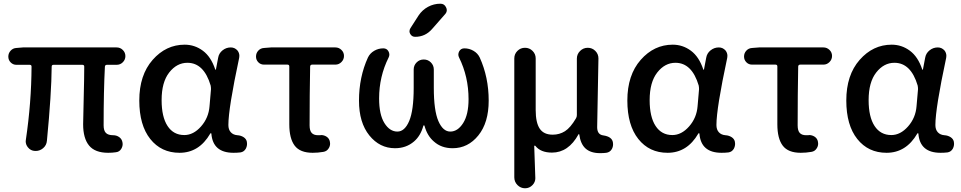

<svg xmlns="http://www.w3.org/2000/svg" viewBox="-20 -803 5132 1025"><path d="M557.6 12.7Q487.3 12.7 455.6 -25.9Q423.8 -64.5 423.8 -139.6Q423.8 -163.1 426.8 -276.4Q429.7 -389.6 429.7 -447.3Q429.7 -457 419.9 -457H265.6Q255.9 -457 255.9 -447.3Q254.9 -303.7 230.5 -51.8Q228.5 -27.3 210 -11.7Q192.4 2.9 170.9 2.9Q168.9 2.9 167 2.9Q143.6 2 128.9 -16.6Q117.2 -31.2 117.2 -48.8Q117.2 -52.7 118.2 -57.6Q147.5 -255.9 148.4 -447.3Q148.4 -457 138.7 -457H67.4Q49.8 -457 37.1 -469.7Q24.4 -482.4 24.4 -501Q24.4 -518.6 36.6 -532.2Q48.8 -545.9 67.4 -546.9L102.5 -549.8H602.5Q622.1 -549.8 635.7 -536.1Q649.4 -522.5 649.4 -503.4Q649.4 -484.4 635.7 -470.7Q622.1 -457 602.5 -457H550.8Q541 -457 540 -447.3Q533.2 -315.4 533.2 -133.8Q533.2 -105.5 545.4 -93.3Q557.6 -81.1 584 -81.1Q602.5 -81.1 616.7 -70.8Q630.9 -60.5 633.8 -43Q634.8 -38.1 634.8 -34.2Q634.8 -20.5 627 -7.8Q617.2 7.8 598.6 9.8Q579.1 12.7 557.6 12.7Z M938.5 12.7Q840.8 12.7 782.2 -61Q723.6 -134.8 723.6 -266.6Q723.6 -402.3 794.9 -483.4Q866.2 -564.5 965.8 -564.5Q1019.5 -564.5 1063 -532.2Q1106.4 -500 1128.9 -432.6Q1129.9 -430.7 1131.3 -430.7Q1132.8 -430.7 1132.8 -432.6L1144.5 -494.1Q1148.4 -518.6 1168 -534.2Q1187.5 -549.8 1211.9 -549.8Q1233.4 -549.8 1248 -533.2Q1257.8 -520.5 1257.8 -504.9Q1257.8 -500 1256.8 -494.1Q1199.2 -224.6 1199.2 -135.7Q1199.2 -111.3 1211.9 -97.2Q1224.6 -83 1247.1 -81.1Q1265.6 -80.1 1280.3 -70.8Q1294.9 -61.5 1297.9 -45.9Q1298.8 -40 1298.8 -35.2Q1298.8 -21.5 1292 -8.8Q1282.2 7.8 1263.7 10.7Q1246.1 12.7 1226.6 12.7Q1116.2 12.7 1108.4 -89.8Q1107.4 -91.8 1105.5 -91.8Q1103.5 -91.8 1102.5 -89.8Q1043 12.7 938.5 12.7ZM963.9 -82Q1012.7 -82 1053.2 -127.9Q1093.8 -173.8 1098.6 -236.3L1106.4 -327.1Q1106.4 -336.9 1104.5 -346.7Q1068.4 -467.8 980.5 -467.8Q923.8 -467.8 883.3 -416Q842.8 -364.3 842.8 -268.6Q842.8 -178.7 874.5 -130.4Q906.2 -82 963.9 -82Z M1649.4 12.7Q1582 12.7 1553.2 -25.4Q1524.4 -63.5 1524.4 -139.6V-448.2Q1524.4 -458 1514.6 -458H1389.6Q1371.1 -458 1358.9 -470.7Q1346.7 -483.4 1346.7 -501Q1346.7 -519.5 1358.9 -532.7Q1371.1 -545.9 1389.6 -546.9L1426.8 -549.8H1770.5Q1789.1 -549.8 1802.7 -536.6Q1816.4 -523.4 1816.4 -504.4Q1816.4 -485.4 1802.7 -471.7Q1789.1 -458 1770.5 -458H1646.5Q1636.7 -458 1635.7 -448.2Q1632.8 -298.8 1632.8 -133.8Q1632.8 -105.5 1644 -93.3Q1655.3 -81.1 1677.7 -81.1Q1683.6 -81.1 1689.5 -81.1Q1692.4 -82 1694.3 -82Q1710 -82 1723.6 -73.2Q1738.3 -63.5 1741.2 -45.9Q1742.2 -41 1742.2 -36.1Q1742.2 -22.5 1734.4 -10.7Q1724.6 4.9 1706.1 7.8Q1677.7 12.7 1649.4 12.7Z M2396.5 -11.7Q2335.9 -11.7 2295.9 -47.9Q2260.7 -78.1 2246.1 -131.8Q2245.1 -133.8 2243.2 -133.8Q2241.2 -133.8 2240.2 -131.8Q2225.6 -78.1 2190.4 -47.9Q2148.4 -11.7 2088.9 -11.7Q2006.8 -11.7 1951.7 -80.1Q1896.5 -148.4 1896.5 -265.6Q1896.5 -391.6 1944.3 -496.1Q1955.1 -518.6 1977.5 -531.7Q2000 -544.9 2026.4 -544.9Q2044.9 -544.9 2053.7 -529.3Q2058.6 -520.5 2058.6 -511.7Q2058.6 -503.9 2054.7 -496.1Q2003.9 -394.5 2003.9 -277.3Q2003.9 -191.4 2032.2 -146Q2060.5 -100.6 2101.6 -100.6Q2140.6 -100.6 2164.6 -157.2Q2188.5 -213.9 2188.5 -334V-431.6Q2188.5 -454.1 2204.1 -469.7Q2219.7 -485.4 2242.2 -485.4Q2264.6 -485.4 2280.3 -469.7Q2295.9 -454.1 2295.9 -431.6V-334Q2295.9 -212.9 2320.3 -156.7Q2344.7 -100.6 2383.8 -100.6Q2423.8 -100.6 2452.6 -146Q2481.4 -191.4 2481.4 -273.4Q2481.4 -393.6 2430.7 -496.1Q2426.8 -503.9 2426.8 -511.7Q2426.8 -520.5 2431.6 -529.3Q2440.4 -544.9 2459 -544.9Q2485.4 -544.9 2507.8 -531.7Q2530.3 -518.6 2541 -496.1Q2588.9 -390.6 2588.9 -265.6Q2588.9 -148.4 2533.7 -80.1Q2478.5 -11.7 2396.5 -11.7ZM2331.1 -783.2Q2352.5 -783.2 2361.3 -763.7Q2365.2 -755.9 2365.2 -749Q2365.2 -737.3 2356.4 -727.5L2286.1 -647.5Q2250 -606.4 2196.3 -606.4Q2178.7 -606.4 2169.9 -622.1Q2166 -628.9 2166 -635.7Q2166 -644.5 2170.9 -652.3L2214.8 -720.7Q2234.4 -750 2265.1 -766.6Q2295.9 -783.2 2331.1 -783.2Z M2783.2 202.1Q2759.8 202.1 2742.7 185.1Q2725.6 168 2725.6 143.6V-491.2Q2725.6 -514.6 2742.2 -531.2Q2758.8 -547.9 2782.7 -547.9Q2806.6 -547.9 2823.2 -531.2Q2839.8 -514.6 2839.8 -491.2V-215.8Q2839.8 -148.4 2861.3 -116.2Q2882.8 -84 2930.7 -84Q2966.8 -84 2996.1 -102.5Q3025.4 -121.1 3054.7 -170.9Q3059.6 -178.7 3059.6 -188.5V-490.2Q3059.6 -513.7 3076.7 -530.8Q3093.8 -547.9 3117.7 -547.9Q3141.6 -547.9 3158.2 -531.2Q3174.8 -514.6 3174.8 -491.2L3168 -124Q3168 -84 3201.2 -80.1Q3247.1 -73.2 3252 -43Q3252.9 -38.1 3252.9 -33.2Q3252.9 -18.6 3246.1 -6.8Q3236.3 9.8 3216.8 12.7Q3202.1 14.6 3183.6 14.6Q3133.8 14.6 3106.4 -9.8Q3079.1 -34.2 3072.3 -85.9Q3071.3 -86.9 3069.8 -86.9Q3068.4 -86.9 3068.4 -85.9Q3014.6 11.7 2926.8 11.7Q2866.2 11.7 2837.9 -24.4Q2835.9 -26.4 2834 -25.4Q2832 -24.4 2832 -22.5L2837.9 148.4Q2837.9 168.9 2823.2 184.6Q2806.6 202.1 2783.2 202.1Z M3543.9 12.7Q3446.3 12.7 3387.7 -61Q3329.1 -134.8 3329.1 -266.6Q3329.1 -402.3 3400.4 -483.4Q3471.7 -564.5 3571.3 -564.5Q3625 -564.5 3668.5 -532.2Q3711.9 -500 3734.4 -432.6Q3735.4 -430.7 3736.8 -430.7Q3738.3 -430.7 3738.3 -432.6L3750 -494.1Q3753.9 -518.6 3773.4 -534.2Q3793 -549.8 3817.4 -549.8Q3838.9 -549.8 3853.5 -533.2Q3863.3 -520.5 3863.3 -504.9Q3863.3 -500 3862.3 -494.1Q3804.7 -224.6 3804.7 -135.7Q3804.7 -111.3 3817.4 -97.2Q3830.1 -83 3852.5 -81.1Q3871.1 -80.1 3885.7 -70.8Q3900.4 -61.5 3903.3 -45.9Q3904.3 -40 3904.3 -35.2Q3904.3 -21.5 3897.5 -8.8Q3887.7 7.8 3869.1 10.7Q3851.6 12.7 3832 12.7Q3721.7 12.7 3713.9 -89.8Q3712.9 -91.8 3710.9 -91.8Q3709 -91.8 3708 -89.8Q3648.4 12.7 3543.9 12.7ZM3569.3 -82Q3618.2 -82 3658.7 -127.9Q3699.2 -173.8 3704.1 -236.3L3711.9 -327.1Q3711.9 -336.9 3710 -346.7Q3673.8 -467.8 3585.9 -467.8Q3529.3 -467.8 3488.8 -416Q3448.2 -364.3 3448.2 -268.6Q3448.2 -178.7 3480 -130.4Q3511.7 -82 3569.3 -82Z M4254.9 12.7Q4187.5 12.7 4158.7 -25.4Q4129.9 -63.5 4129.9 -139.6V-448.2Q4129.9 -458 4120.1 -458H3995.1Q3976.6 -458 3964.4 -470.7Q3952.1 -483.4 3952.1 -501Q3952.1 -519.5 3964.4 -532.7Q3976.6 -545.9 3995.1 -546.9L4032.2 -549.8H4376Q4394.5 -549.8 4408.2 -536.6Q4421.9 -523.4 4421.9 -504.4Q4421.9 -485.4 4408.2 -471.7Q4394.5 -458 4376 -458H4252Q4242.2 -458 4241.2 -448.2Q4238.3 -298.8 4238.3 -133.8Q4238.3 -105.5 4249.5 -93.3Q4260.7 -81.1 4283.2 -81.1Q4289.1 -81.1 4294.9 -81.1Q4297.9 -82 4299.8 -82Q4315.4 -82 4329.1 -73.2Q4343.8 -63.5 4346.7 -45.9Q4347.7 -41 4347.7 -36.1Q4347.7 -22.5 4339.8 -10.7Q4330.1 4.9 4311.5 7.8Q4283.2 12.7 4254.9 12.7Z M4712.9 12.7Q4615.2 12.7 4556.6 -61Q4498 -134.8 4498 -266.6Q4498 -402.3 4569.3 -483.4Q4640.6 -564.5 4740.2 -564.5Q4793.9 -564.5 4837.4 -532.2Q4880.9 -500 4903.3 -432.6Q4904.3 -430.7 4905.8 -430.7Q4907.2 -430.7 4907.2 -432.6L4918.9 -494.1Q4922.9 -518.6 4942.4 -534.2Q4961.9 -549.8 4986.3 -549.8Q5007.8 -549.8 5022.5 -533.2Q5032.2 -520.5 5032.2 -504.9Q5032.2 -500 5031.2 -494.1Q4973.6 -224.6 4973.6 -135.7Q4973.6 -111.3 4986.3 -97.2Q4999 -83 5021.5 -81.1Q5040 -80.1 5054.7 -70.8Q5069.3 -61.5 5072.3 -45.9Q5073.2 -40 5073.2 -35.2Q5073.2 -21.5 5066.4 -8.8Q5056.6 7.8 5038.1 10.7Q5020.5 12.7 5001 12.7Q4890.6 12.7 4882.8 -89.8Q4881.8 -91.8 4879.9 -91.8Q4877.9 -91.8 4877 -89.8Q4817.4 12.7 4712.9 12.7ZM4738.3 -82Q4787.1 -82 4827.6 -127.9Q4868.2 -173.8 4873 -236.3L4880.9 -327.1Q4880.9 -336.9 4878.9 -346.7Q4842.8 -467.8 4754.9 -467.8Q4698.2 -467.8 4657.7 -416Q4617.2 -364.3 4617.2 -268.6Q4617.2 -178.7 4648.9 -130.4Q4680.7 -82 4738.3 -82Z"/></svg>

Font: Gen Jyuu GothicX Medium
Style: Regular
Weight: 500
Designer: Ryoko NISHIZUKA (kana &amp; ideographs); Paul D. Hunt (Latin, Greek &amp; Cyrillic); Wenlong ZHANG (bopomofo); Sandoll C
Version: Version 1.058.20140828